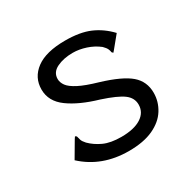

<svg xmlns="http://www.w3.org/2000/svg" viewBox="-113 -588 727 719"><g transform="rotate(-30 250.0 -229.0)"><path d="M251 10Q135 10 57 -62L97 -130L103 -139L109 -135Q111 -127 113.5 -118.5Q116 -110 127 -98Q148 -77 177.5 -63.5Q207 -50 253 -50Q308 -50 338.5 -69.5Q369 -89 369 -123Q369 -152 343.5 -171Q318 -190 254 -211Q175 -234 128.5 -268Q82 -302 82 -353Q82 -405 124.5 -436.5Q167 -468 250 -468Q314 -468 356 -450Q398 -432 432 -396L391 -346L384 -338L379 -343Q378 -351 374.5 -358.5Q371 -366 360 -377Q337 -395 308 -404.5Q279 -414 252 -414Q212 -414 183 -400Q154 -386 154 -357Q154 -342 164.5 -327.5Q175 -313 203 -298.5Q231 -284 283 -269Q369 -243 404.5 -212.5Q440 -182 440 -133Q440 -95 419.5 -62Q399 -29 357 -9.5Q315 10 251 10Z"/></g></svg>

Font: Inconsolata Nerd Font Mono
Style: Regular
Weight: 400
Monospace: yes
Designer: Raph Levien, Cyreal, Brenton Simpson
Foundry: Raph Levien, Cyreal, Google
Version: Version 3.000; ttfautohint (v1.8.3);Nerd Fonts 3.0.2